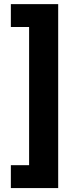

<svg xmlns="http://www.w3.org/2000/svg" viewBox="-20 -785 372 948"><path d="M33.6 143.6V30.6H123.7V-651.7H33.6V-764.6H267.3V143.6Z"/></svg>

Font: Inter Khmer Looped
Style: Regular
Weight: 400
Designer: Rasmus Andersson, Sovichet Tep
Foundry: Anagata Design
Version: Version 1.000